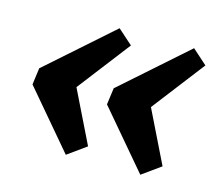

<svg xmlns="http://www.w3.org/2000/svg" viewBox="-70 -614 665 589"><g transform="rotate(15 263.0 -320.0)"><path d="M242.1 -529.1 289.3 -487 129.6 -279.5 140.7 -361.6 242.4 -154 183.1 -111.4 28.6 -293.5 35.7 -346.5ZM478.7 -529.1 525.8 -487 366.1 -279.5 377.3 -361.6 479 -154 419.7 -111.4 265.1 -293.5 272.3 -346.5Z"/></g></svg>

Font: Pathway Extreme 8pt Thin
Style: Italic
Weight: 100
Italic angle: -8°
Designer: Eduardo Rodriguez Tunni
Foundry: Eduardo Rodriguez Tunni
Version: Version 1.000